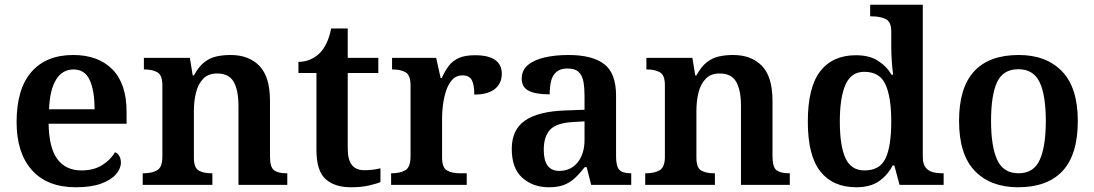

<svg xmlns="http://www.w3.org/2000/svg" viewBox="-20 -780 4617 810"><path d="M300 10Q179 10 114.5 -62.5Q50 -135 50 -265Q50 -405 112.5 -476.5Q175 -548 289 -548Q394 -548 454 -487.5Q514 -427 514 -308V-258H185Q187 -155 222.5 -108Q258 -61 324 -61Q376 -61 412 -84Q448 -107 465 -138Q477 -133 483.5 -121.5Q490 -110 490 -94Q490 -69 469.5 -45Q449 -21 407 -5.5Q365 10 300 10ZM379 -319Q379 -397 358.5 -442Q338 -487 290 -487Q243 -487 216.5 -444Q190 -401 187 -319Z M582 0V-49H586Q620 -49 642.5 -61.5Q665 -74 665 -119V-421Q665 -463 644 -475Q623 -487 590 -487H587V-536H781L793 -462H798Q819 -500 842.5 -518Q866 -536 893.5 -542Q921 -548 953 -548Q1030 -548 1074.5 -502Q1119 -456 1119 -354V-121Q1119 -74 1136.5 -61.5Q1154 -49 1188 -49H1192V0H986V-334Q986 -399 966 -434.5Q946 -470 896 -470Q859 -470 837.5 -448Q816 -426 807 -390Q798 -354 798 -313V-115Q798 -72 818.5 -60.5Q839 -49 872 -49H876V0Z M1461 10Q1391 10 1353 -25Q1315 -60 1315 -147V-472H1239V-519Q1267 -519 1291 -530Q1315 -541 1331 -558Q1346 -574 1358 -599Q1370 -624 1377 -660H1447V-536H1576V-472H1447V-153Q1447 -106 1464.5 -84Q1482 -62 1517 -62Q1536 -62 1552.5 -64Q1569 -66 1585 -70V-12Q1570 -5 1537 2.5Q1504 10 1461 10Z M1630 0V-49H1633Q1667 -49 1689.5 -61.5Q1712 -74 1712 -121V-419Q1712 -463 1691 -475Q1670 -487 1637 -487H1634V-536H1820L1839 -451H1844Q1857 -481 1873.5 -502.5Q1890 -524 1916 -535.5Q1942 -547 1984 -547Q2041 -547 2069 -527Q2097 -507 2097 -469Q2097 -428 2067.5 -404.5Q2038 -381 1981 -381Q1981 -422 1970.5 -442Q1960 -462 1931 -462Q1904 -462 1887 -442.5Q1870 -423 1861 -394Q1852 -365 1848.5 -335Q1845 -305 1845 -284V-116Q1845 -72 1866.5 -60.5Q1888 -49 1919 -49H1949V0Z M2295 10Q2229 10 2184 -29.5Q2139 -69 2139 -152Q2139 -233 2195 -271.5Q2251 -310 2364 -314L2446 -317V-374Q2446 -408 2441.5 -434.5Q2437 -461 2421.5 -476Q2406 -491 2374 -491Q2345 -491 2328 -477Q2311 -463 2305 -438.5Q2299 -414 2299 -382Q2240 -382 2210.5 -397Q2181 -412 2181 -448Q2181 -484 2207.5 -506Q2234 -528 2279 -538Q2324 -548 2378 -548Q2479 -548 2529 -509.5Q2579 -471 2579 -377V-121Q2579 -79 2592.5 -64Q2606 -49 2640 -49H2643V0H2474L2455 -75H2447Q2425 -47 2405 -28.5Q2385 -10 2359.5 0Q2334 10 2295 10ZM2339 -59Q2388 -59 2417 -95Q2446 -131 2446 -191V-268L2395 -265Q2327 -261 2300.5 -232.5Q2274 -204 2274 -148Q2274 -59 2339 -59Z M2702 0V-49H2706Q2740 -49 2762.5 -61.5Q2785 -74 2785 -119V-421Q2785 -463 2764 -475Q2743 -487 2710 -487H2707V-536H2901L2913 -462H2918Q2939 -500 2962.5 -518Q2986 -536 3013.5 -542Q3041 -548 3073 -548Q3150 -548 3194.5 -502Q3239 -456 3239 -354V-121Q3239 -74 3256.5 -61.5Q3274 -49 3308 -49H3312V0H3106V-334Q3106 -399 3086 -434.5Q3066 -470 3016 -470Q2979 -470 2957.5 -448Q2936 -426 2927 -390Q2918 -354 2918 -313V-115Q2918 -72 2938.5 -60.5Q2959 -49 2992 -49H2996V0Z M3592 10Q3494 10 3441 -56.5Q3388 -123 3388 -267Q3388 -412 3440.5 -479.5Q3493 -547 3591 -547Q3647 -547 3683.5 -524Q3720 -501 3741 -465H3748Q3744 -492 3742 -525.5Q3740 -559 3740 -583V-647Q3740 -689 3716 -700Q3692 -711 3659 -711H3651V-760H3873V-119Q3873 -89 3884.5 -74Q3896 -59 3914.5 -54Q3933 -49 3956 -49H3961V0H3775L3753 -82H3746Q3724 -40 3687.5 -15Q3651 10 3592 10ZM3627 -61Q3692 -61 3716 -112Q3740 -163 3740 -268Q3740 -369 3716 -423Q3692 -477 3626 -477Q3571 -477 3547 -423Q3523 -369 3523 -267Q3523 -164 3547 -112.5Q3571 -61 3627 -61Z M4275 10Q4159 10 4092.5 -59Q4026 -128 4026 -270Q4026 -410 4089.5 -479Q4153 -548 4278 -548Q4394 -548 4460.5 -479Q4527 -410 4527 -270Q4527 -128 4463 -59Q4399 10 4275 10ZM4277 -49Q4341 -49 4366.5 -105.5Q4392 -162 4392 -270Q4392 -378 4366 -433Q4340 -488 4276 -488Q4212 -488 4186.5 -433.5Q4161 -379 4161 -270Q4161 -162 4187 -105.5Q4213 -49 4277 -49Z"/></svg>

Font: Noto Serif Khojki SemiBold
Style: Regular
Weight: 600
Version: Version 2.003